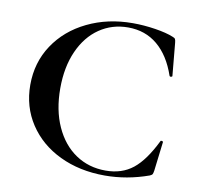

<svg xmlns="http://www.w3.org/2000/svg" viewBox="-74 -713 830 803"><g transform="rotate(10 340.5 -312.0)"><path d="M600 -609Q609 -606 611.5 -601.5Q614 -597 615 -586L628 -447Q628 -444 623 -443Q618 -442 616 -446Q588 -528 536 -571.5Q484 -615 411 -615Q343 -615 289.5 -578.5Q236 -542 205.5 -474Q175 -406 175 -315Q175 -223 206.5 -153.5Q238 -84 293.5 -46.5Q349 -9 421 -9Q490 -9 537 -46.5Q584 -84 626 -170Q627 -173 632 -172Q637 -171 637 -168L622 -44Q620 -32 618 -28.5Q616 -25 607 -21Q515 12 421 12Q314 12 229.5 -28.5Q145 -69 97 -142Q49 -215 49 -308Q49 -403 98.5 -477.5Q148 -552 234.5 -594Q321 -636 427 -636Q474 -636 522.5 -628.5Q571 -621 600 -609Z"/></g></svg>

Font: Cormorant Infant
Style: Bold
Weight: 700
Designer: Christian Thalmann (Catharsis Fonts)
Foundry: Catharsis Fonts
Version: Version 4.000